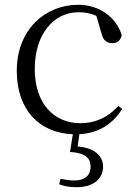

<svg xmlns="http://www.w3.org/2000/svg" viewBox="-20 -546 572 801"><path d="M272 88C334 91 358 113 358 149C358 184 336 207 290 207C273 207 253 204 232 200L227 223C246 230 269 235 299 235C372 235 410 198 410 149C410 102 370 70 304 65L311 14C394 9 449 -29 490 -91L474 -104C429 -55 376 -32 316 -32C204 -32 125 -115 125 -258C125 -404 204 -495 308 -495C333 -495 357 -491 382 -480L403 -408C410 -379 423 -366 449 -366C469 -366 482 -376 488 -399C464 -477 392 -526 306 -526C172 -526 50 -426 50 -250C50 -89 143 9 284 14Z"/></svg>

Font: Noto Serif TC Light
Style: Regular
Weight: 300
Designer: Ryoko NISHIZUKA 西塚涼子 (kana & ideographs); Frank Grießhammer (Latin, Greek & Cyrillic); Wenlong ZHANG 张文龙 (bopomofo); San
Foundry: Adobe
Version: Version 2.001;hotconv 1.1.0;makeotfexe 2.6.0